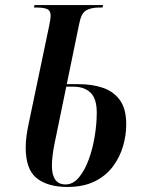

<svg xmlns="http://www.w3.org/2000/svg" viewBox="-20 -734 572 762"><path d="M247 8Q170 8 126 -26.5Q82 -61 82 -149Q82 -172 85.5 -197Q89 -222 95 -249L175 -631Q181 -660 181 -671Q181 -692 167 -698Q153 -704 129 -704H115L117 -714H389L387 -704H372Q341 -704 321.5 -692.5Q302 -681 294 -638L245 -400H292Q346 -400 388.5 -385.5Q431 -371 456 -336.5Q481 -302 481 -240Q481 -197 468 -153Q455 -109 427.5 -72.5Q400 -36 355.5 -14Q311 8 247 8ZM240 -2Q270 -2 293 -29.5Q316 -57 332 -100.5Q348 -144 356 -193.5Q364 -243 364 -287Q364 -342 339.5 -366Q315 -390 271 -390H243L196 -162Q191 -137 188.5 -115Q186 -93 186 -77Q186 -2 240 -2Z"/></svg>

Font: Noto Serif Display ExtraCondensed SemiBold
Style: Italic
Weight: 600
Width: 2
Italic angle: -12°
Designer: Monotype Design Team
Foundry: Monotype Imaging Inc.
Version: Version 2.009